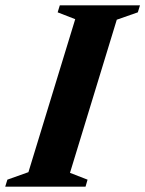

<svg xmlns="http://www.w3.org/2000/svg" viewBox="-48 -696 542 716"><path d="M232.5 -624.5 167 -650 175 -676H474L466 -650L387.5 -622.5L213 -51.5L278.5 -26L271 0H-28.5L-20.5 -26L58 -54Z"/></svg>

Font: Newsreader 16pt 16pt
Style: Bold Italic
Weight: 700
Italic angle: -17°
Version: Version 1.003